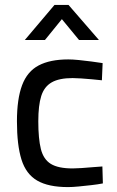

<svg xmlns="http://www.w3.org/2000/svg" viewBox="-20 -752 478 782"><path d="M257 10Q177 10 131.5 -16.5Q86 -43 67.5 -102Q49 -161 49 -258Q49 -349 70 -405Q91 -461 137.5 -485.5Q184 -510 258 -510Q276 -510 301 -507.5Q326 -505 352.5 -501.5Q379 -498 398 -495L395 -425Q377 -427 355 -429Q333 -431 311.5 -432.5Q290 -434 276 -434Q221 -434 190.5 -416.5Q160 -399 148 -361Q136 -323 136 -258Q136 -187 146.5 -145Q157 -103 187 -84.5Q217 -66 276 -66Q290 -66 312 -67.5Q334 -69 356.5 -71Q379 -73 397 -74L399 -5Q379 -1 352.5 2Q326 5 300.5 7.5Q275 10 257 10ZM81 -589 202 -732H259L383 -589H302L232 -674L163 -589Z"/></svg>

Font: Cairo Play Medium
Style: Regular
Weight: 500
Version: Version 3.119